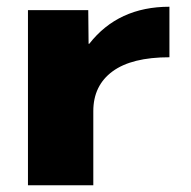

<svg xmlns="http://www.w3.org/2000/svg" viewBox="-20 -550 566 570"><path d="M483 -530V-380Q371 -380 314 -338Q257 -296 257 -220V0H63V-520H242L243 -420H245Q331 -530 483 -530Z"/></svg>

Font: Mplus 1p Black
Style: Regular
Weight: 900
Version: Version 1.061